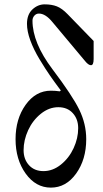

<svg xmlns="http://www.w3.org/2000/svg" viewBox="-20 -858 474 886"><path d="M214.8 -439.5Q234.9 -439.5 255.9 -436.5L260.7 -440.4Q232.4 -478 211.2 -508.5Q189.9 -539.1 162.6 -584.2Q135.3 -629.4 119.9 -671.6Q104.5 -713.9 104.5 -748Q104.5 -791 129.6 -814.5Q154.8 -837.9 186 -837.9Q218.8 -837.9 242.4 -828.6Q266.1 -819.3 292 -792.5L412.1 -668.9V-585.9Q412.1 -557.1 399.9 -557.1Q388.2 -557.1 373 -575.7L222.2 -755.9Q189.9 -795.4 159.7 -795.4Q147 -795.4 138.4 -785.6Q129.9 -775.9 129.9 -762.7Q129.9 -661.1 221.7 -539.1Q314 -417 345.7 -352.1Q377.9 -286.1 377.9 -215.8Q377.9 -122.1 331.3 -57.1Q284.7 7.8 214.8 7.8Q145 7.8 98.4 -57.1Q51.8 -122.1 51.8 -215.8Q51.8 -309.6 98.4 -374.5Q145 -439.5 214.8 -439.5ZM88.9 -165Q88.9 -123 113.8 -95.7Q138.7 -68.4 180.7 -68.4Q223.6 -68.4 261.2 -98.6Q298.8 -128.9 319.8 -174.6Q340.8 -220.2 340.8 -266.6Q340.8 -308.6 315.9 -335.9Q291 -363.3 249 -363.3Q206.1 -363.3 168.5 -333Q130.9 -302.7 109.9 -257.1Q88.9 -211.4 88.9 -165Z"/></svg>

Font: Theano Didot
Style: Regular
Weight: 400
Designer: Alexey Kryukov
Version: Version 2.0